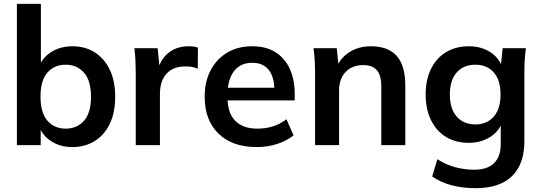

<svg xmlns="http://www.w3.org/2000/svg" viewBox="-20 -756 2818 1000"><path d="M357 10Q293 10 245 -21.5Q197 -53 181 -107H192V0H68V-736H193V-402H181Q198 -454 246 -484.5Q294 -515 357 -515Q424 -515 474 -483Q524 -451 552 -392.5Q580 -334 580 -252Q580 -170 552 -111.5Q524 -53 473.5 -21.5Q423 10 357 10ZM322 -86Q381 -86 417.5 -127Q454 -168 454 -252Q454 -336 417.5 -377.5Q381 -419 322 -419Q263 -419 227 -378Q191 -337 191 -253Q191 -169 227 -127.5Q263 -86 322 -86Z M687 0V-376Q687 -408 685.5 -441Q684 -474 680 -505H801L815 -367H795Q805 -417 828.5 -450Q852 -483 886 -499Q920 -515 960 -515Q978 -515 989 -513.5Q1000 -512 1011 -508L1010 -398Q991 -406 977.5 -408Q964 -410 944 -410Q901 -410 871.5 -392Q842 -374 827.5 -342Q813 -310 813 -269V0Z M1317 10Q1190 10 1118 -60Q1046 -130 1046 -252Q1046 -331 1077 -390Q1108 -449 1163.5 -482Q1219 -515 1293 -515Q1366 -515 1415 -484Q1464 -453 1489.5 -397Q1515 -341 1515 -266V-233H1147V-299H1426L1409 -285Q1409 -355 1379.5 -392Q1350 -429 1294 -429Q1232 -429 1198.5 -385Q1165 -341 1165 -262V-249Q1165 -167 1205.5 -126.5Q1246 -86 1320 -86Q1363 -86 1400.5 -97.5Q1438 -109 1472 -135L1509 -51Q1473 -22 1423 -6Q1373 10 1317 10Z M1621 0V-379Q1621 -410 1619 -442Q1617 -474 1613 -505H1734L1744 -405H1732Q1756 -458 1803 -486.5Q1850 -515 1912 -515Q2001 -515 2046 -465Q2091 -415 2091 -309V0H1966V-303Q1966 -364 1942.5 -390.5Q1919 -417 1872 -417Q1814 -417 1780 -381Q1746 -345 1746 -285V0Z M2458 224Q2388 224 2331.5 209Q2275 194 2231 163L2258 73Q2287 92 2318 104Q2349 116 2382 122Q2415 128 2449 128Q2519 128 2553.5 93.5Q2588 59 2588 -5V-126H2598Q2582 -74 2533.5 -43Q2485 -12 2422 -12Q2354 -12 2303.5 -42.5Q2253 -73 2225 -130Q2197 -187 2197 -264Q2197 -341 2225 -397.5Q2253 -454 2303.5 -484.5Q2354 -515 2422 -515Q2486 -515 2533.5 -484.5Q2581 -454 2597 -402L2588 -408L2598 -505H2719Q2715 -474 2713 -442Q2711 -410 2711 -379V-20Q2711 99 2646.5 161.5Q2582 224 2458 224ZM2456 -108Q2516 -108 2551.5 -148.5Q2587 -189 2587 -264Q2587 -339 2551.5 -379Q2516 -419 2456 -419Q2395 -419 2359 -379Q2323 -339 2323 -264Q2323 -189 2359 -148.5Q2395 -108 2456 -108Z"/></svg>

Font: Mulish ExtraLight
Style: Regular
Weight: 200
Designer: Vernon Adams
Foundry: Vernon Adams
Version: Version 3.603